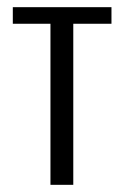

<svg xmlns="http://www.w3.org/2000/svg" viewBox="-20 -515 346 535"><path d="M120.6 0V-448.8H15.7V-495H290.6V-448.8H184.2V0Z"/></svg>

Font: Alumni Sans Thin
Style: Regular
Weight: 100
Designer: Robert E. Leuschke
Foundry: Robert E. Leuschke
Version: Version 1.018